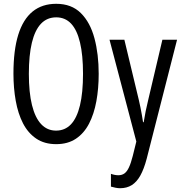

<svg xmlns="http://www.w3.org/2000/svg" viewBox="-20 -744 950 1004"><path d="M496.1 -357.9Q496.1 -281.2 483.9 -214.6Q471.7 -147.9 445.6 -97.4Q419.4 -46.9 377 -18.6Q334.5 9.8 273.9 9.8Q212.4 9.8 169.4 -19.3Q126.5 -48.3 100.3 -99.1Q74.2 -149.9 62.3 -216.8Q50.3 -283.7 50.3 -358.9Q50.3 -481 75.4 -562Q100.6 -643.1 150.4 -683.6Q200.2 -724.1 273.9 -724.1Q354 -724.1 402.8 -675.5Q451.7 -627 473.9 -543.9Q496.1 -460.9 496.1 -357.9ZM130.9 -357.9Q130.9 -260.7 147.2 -194.6Q163.6 -128.4 195.3 -94.7Q227.1 -61 272.9 -61Q319.8 -61 351.1 -94Q382.3 -127 398.2 -193.1Q414.1 -259.3 414.1 -357.9Q414.1 -456.1 398.4 -521.7Q382.8 -587.4 351.8 -620.4Q320.8 -653.3 273.9 -653.3Q226.1 -653.3 194.3 -619.9Q162.6 -586.4 146.7 -520.8Q130.9 -455.1 130.9 -357.9ZM552.7 -536.1H630.4L705.6 -222.7Q710.4 -202.1 714.4 -182.6Q718.3 -163.1 721.7 -143.8Q725.1 -124.5 728 -105H731.4Q735.8 -133.3 741.7 -162.4Q747.6 -191.4 755.4 -223.1L829.1 -536.1H905.8L747.1 85.9Q732.9 139.6 713.9 173.8Q694.8 208 668.9 224.1Q643.1 240.2 607.9 240.2Q596.7 240.2 584.7 237.8Q572.8 235.4 560.1 231.9V165Q569.8 168.5 579.6 170.4Q589.4 172.4 598.6 172.4Q617.7 172.4 630.9 162.8Q644 153.3 654.3 131.3Q664.6 109.4 674.3 71.3L692.9 -3.9Z"/></svg>

Font: Open Sans Condensed
Style: Regular
Weight: 400
Width: 3
Designer: Monotype Design Team
Foundry: Monotype Imaging Inc.
Version: Version 3.000